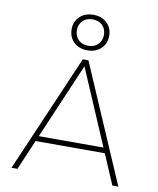

<svg xmlns="http://www.w3.org/2000/svg" viewBox="-98 -1000 888 1076"><g transform="rotate(10 346.0 -462.0)"><path d="M42 0 330 -668H362L650 0H616L543 -171H149L76 0ZM162 -201H530L346 -631ZM346 -722Q298 -722 268.5 -750.5Q239 -779 239 -824Q239 -867 268.5 -895.5Q298 -924 346 -924Q394 -924 423.5 -895.5Q453 -867 453 -823Q453 -779 423.5 -750.5Q394 -722 346 -722ZM346 -748Q381 -748 402 -769Q423 -790 423 -823Q423 -856 402 -877Q381 -898 346 -898Q311 -898 290 -877Q269 -856 269 -823Q269 -790 290 -769Q311 -748 346 -748Z"/></g></svg>

Font: Gantari Thin
Style: Regular
Weight: 250
Designer: Anugrah Pasau
Foundry: Lafontype
Version: Version 1.000